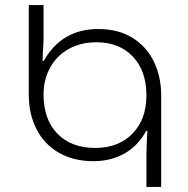

<svg xmlns="http://www.w3.org/2000/svg" viewBox="-20 -734 740 754"><path d="M555 -131Q555 -148 557 -190Q559 -212 559 -220H554Q522 -161 468.5 -131Q415 -101 347 -101Q269 -101 211.5 -134Q154 -167 123.5 -226.5Q93 -286 93 -362V-714H151V-584Q151 -561 148 -523Q148 -505 147 -495H152Q222 -620 366 -620Q444 -620 499.5 -586Q555 -552 584 -492.5Q613 -433 613 -359V0H555ZM555 -359Q555 -456 501.5 -512Q448 -568 359 -568Q297 -568 249.5 -541.5Q202 -515 176.5 -468Q151 -421 151 -363Q151 -265 205.5 -209Q260 -153 354 -153Q445 -153 500 -209Q555 -265 555 -359Z"/></svg>

Font: Noto Sans Georgian Light
Style: Regular
Weight: 300
Designer: Monotype Design team
Foundry: Monotype Imaging Inc.
Version: Version 1.000